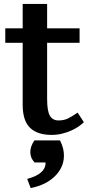

<svg xmlns="http://www.w3.org/2000/svg" viewBox="-20 -675 458 982"><path d="M7 -530H96V-655H221V-530H387V-456H221V-169Q221 -106 235.5 -82.5Q250 -59 279 -59Q307 -59 327.5 -69Q348 -79 377 -99L409 -50Q398 -39 382 -28Q366 -17 345 -7.5Q324 2 298 8.5Q272 15 244 15Q171 15 133.5 -21.5Q96 -58 96 -139V-456H7ZM119 240Q165 228 189 207.5Q213 187 213 158V156H157Q143 140 139 127Q135 114 135 102Q135 74 156 43H287Q299 68 303 86Q307 104 307 121Q307 152 294.5 179Q282 206 259.5 227.5Q237 249 208 263.5Q179 278 137 287Z"/></svg>

Font: PT Serif Caption
Style: Semibold
Weight: 600
Designer: A.Korolkova, O.Umpeleva, V.Yefimov
Foundry: ParaType Ltd
Version: Version 1.00;May 2, 2020;FontCreator 12.0.0.2544 64-bit